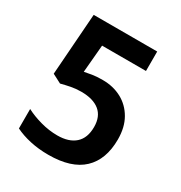

<svg xmlns="http://www.w3.org/2000/svg" viewBox="-170 -835 909 966"><g transform="rotate(30 284.5 -352.0)"><path d="M249 10Q192 10 142.5 -1Q93 -12 55 -31V-144Q93 -124 142 -110.5Q191 -97 239 -97Q306 -97 342.5 -129.5Q379 -162 379 -226Q379 -287 341.5 -317.5Q304 -348 235 -348Q204 -348 176 -342.5Q148 -337 121 -330L69 -357L95 -714H464V-601H209L195 -441Q215 -445 238.5 -449Q262 -453 299 -453Q360 -453 408.5 -427Q457 -401 485.5 -351.5Q514 -302 514 -232Q514 -115 448 -52.5Q382 10 249 10Z"/></g></svg>

Font: Noto Sans Oriya SemiBold
Style: Regular
Weight: 600
Version: Version 2.003